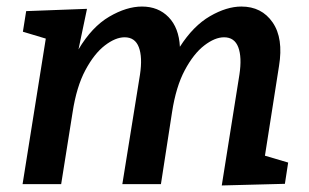

<svg xmlns="http://www.w3.org/2000/svg" viewBox="-20 -563 945 587"><path d="M658 4 712 -335Q720 -388 708.5 -418.5Q697 -449 665 -449Q637 -449 604.5 -424Q572 -399 545 -348.5Q518 -298 506 -220L472 0H354L408 -335Q416 -388 404.5 -418.5Q393 -449 361 -449Q333 -449 300.5 -424Q268 -399 241 -348.5Q214 -298 202 -220L167 0H49L120 -445L50 -466L60 -529L246 -536L220 -412Q261 -481 314 -512Q367 -543 414 -543Q464 -543 495.5 -510.5Q527 -478 530 -420Q571 -484 622 -513.5Q673 -543 718 -543Q780 -543 813.5 -494.5Q847 -446 833 -361L790 -87L861 -66L851 -1Z"/></svg>

Font: Bitter SemiBold
Style: Italic
Weight: 600
Italic angle: -9°
Designer: Sol Matas, and Bitter project Authors
Foundry: Sol Matas
Version: Version 2.001